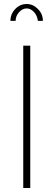

<svg xmlns="http://www.w3.org/2000/svg" viewBox="-20 -938 267 958"><path d="M96 0V-710H131V0ZM113 -896Q92 -896 75 -877Q58 -858 58 -834H32Q32 -868 56 -893Q80 -918 113 -918Q145 -918 169.5 -893Q194 -868 194 -834H169Q166 -860 149.5 -878Q133 -896 113 -896Z"/></svg>

Font: Raleway Thin ExtraLight
Style: Regular
Weight: 250
Version: Version 4.026